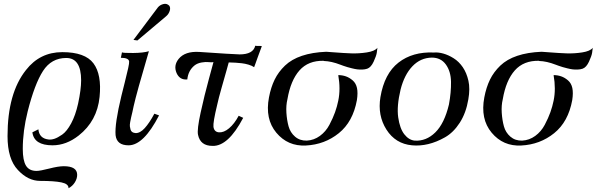

<svg xmlns="http://www.w3.org/2000/svg" viewBox="-20 -756 3169 1020"><path d="M509 -241Q496 -113 398 -36Q332 16 259 16Q161 16 152 -53L184 -69V-68Q189 -21 237 -15Q251 -13 268.5 -18.5Q286 -24 310.5 -41Q335 -58 358 -100.5Q381 -143 395 -206Q411 -281 411 -329Q411 -448 332 -448Q253 -448 208.5 -379Q164 -310 127 -164Q101 -60 101 35Q101 96 118 124Q135 152 174 152Q193 152 241.5 139.5Q290 127 319 127Q390 127 390 173Q390 193 377.5 213Q365 233 344 244Q345 221 306.5 213Q268 205 193 205Q129 205 75 147Q20 89 20 -33Q20 -261 118 -384Q192 -479 311 -479Q432 -479 476.5 -419.5Q521 -360 509 -241Z M879 -726Q887 -715 881.5 -698Q876 -681 863 -670L710 -541L689 -544L819 -717Q830 -730 848 -734.5Q866 -739 879 -726ZM825 -143Q743 16 663 16Q600 16 594 -38Q589 -98 625 -247Q630 -267 642.5 -317Q655 -367 661 -394Q667 -421 666 -430Q663 -449 622 -449L628 -478Q633 -474 687.5 -474.5Q742 -475 771 -484Q705 -260 690 -192Q688 -180 683.5 -161.5Q679 -143 676.5 -132Q674 -121 671.5 -107Q669 -93 670 -84.5Q671 -76 673.5 -67.5Q676 -59 682.5 -54.5Q689 -50 700 -49Q724 -48 749 -75.5Q774 -103 800 -152Z M1371 -511Q1368 -504 1364 -492Q1360 -480 1350.5 -455.5Q1341 -431 1336 -415L1330 -399Q1319 -407 1300.5 -412.5Q1282 -418 1264.5 -420Q1247 -422 1231 -423Q1215 -424 1205 -424H1195Q1195 -423 1184 -384Q1173 -345 1157 -289Q1141 -233 1134 -200Q1111 -105 1114 -82Q1118 -55 1143 -53Q1169 -51 1197 -74.5Q1225 -98 1248 -141L1272 -130Q1192 22 1109 19Q1044 19 1032 -40Q1026 -67 1046 -158.5Q1066 -250 1090 -337.5Q1114 -425 1114 -426Q1104 -424 1088.5 -426Q1073 -428 1050.5 -424Q1028 -420 1013 -408Q980 -381 975 -334Q935 -330 918 -368Q901 -408 929 -443Q963 -485 1040 -480Q1213 -468 1253 -467Q1325 -467 1336 -513L1345 -512Q1354 -512 1362 -512Z M1985 -502Q1984 -491 1981.5 -475Q1979 -459 1965 -428.5Q1951 -398 1931 -391Q1919 -387 1904.5 -386.5Q1890 -386 1878 -387.5Q1866 -389 1850 -393Q1834 -397 1825.5 -399.5Q1817 -402 1804 -406.5Q1791 -411 1789 -412Q1740 -431 1700 -432V-433Q1618 -435 1571 -382Q1524 -329 1507 -229Q1499 -196 1501.5 -157Q1504 -118 1513 -85Q1522 -52 1547.5 -30Q1573 -8 1610 -9Q1648 -11 1679.5 -34Q1711 -57 1730 -93Q1749 -129 1760 -160Q1771 -191 1777 -221Q1790 -283 1777 -357Q1798 -357 1817 -350.5Q1836 -344 1853.5 -329Q1871 -314 1876.5 -288.5Q1882 -263 1876 -224Q1855 -109 1780 -48.5Q1705 12 1605 17Q1509 22 1448 -51Q1387 -124 1409 -239Q1419 -292 1439 -333Q1459 -374 1494 -407.5Q1529 -441 1584 -459.5Q1639 -478 1713 -481Q1718 -481 1761.5 -477.5Q1805 -474 1845.5 -472.5Q1886 -471 1928.5 -477.5Q1971 -484 1985 -502Z M2468 -228Q2456 -156 2422.5 -104Q2389 -52 2344 -26.5Q2299 -1 2255 9.5Q2211 20 2169 16Q2081 8 2033 -67.5Q1985 -143 2001 -240Q2022 -365 2097 -423.5Q2172 -482 2285 -477H2286Q2308 -479 2335 -471.5Q2362 -464 2390 -446.5Q2418 -429 2438.5 -399Q2459 -369 2468.5 -327Q2478 -285 2468 -228ZM2365 -201Q2377 -266 2376 -321.5Q2375 -377 2348.5 -413.5Q2322 -450 2274 -450Q2214 -449 2171 -404Q2128 -359 2108 -280Q2087 -192 2095.5 -132.5Q2104 -73 2128 -42.5Q2152 -12 2183 -9Q2244 -5 2292.5 -52.5Q2341 -100 2365 -201Z M3129 -502Q3128 -491 3125.5 -475Q3123 -459 3109 -428.5Q3095 -398 3075 -391Q3063 -387 3048.5 -386.5Q3034 -386 3022 -387.5Q3010 -389 2994 -393Q2978 -397 2969.5 -399.5Q2961 -402 2948 -406.5Q2935 -411 2933 -412Q2884 -431 2844 -432V-433Q2762 -435 2715 -382Q2668 -329 2651 -229Q2643 -196 2645.5 -157Q2648 -118 2657 -85Q2666 -52 2691.5 -30Q2717 -8 2754 -9Q2792 -11 2823.5 -34Q2855 -57 2874 -93Q2893 -129 2904 -160Q2915 -191 2921 -221Q2934 -283 2921 -357Q2942 -357 2961 -350.5Q2980 -344 2997.5 -329Q3015 -314 3020.5 -288.5Q3026 -263 3020 -224Q2999 -109 2924 -48.5Q2849 12 2749 17Q2653 22 2592 -51Q2531 -124 2553 -239Q2563 -292 2583 -333Q2603 -374 2638 -407.5Q2673 -441 2728 -459.5Q2783 -478 2857 -481Q2862 -481 2905.5 -477.5Q2949 -474 2989.5 -472.5Q3030 -471 3072.5 -477.5Q3115 -484 3129 -502Z"/></svg>

Font: GFS Artemisia
Style: Italic
Weight: 400
Italic angle: -12°
Designer: Takis Katsoulidis and George D. Matthiopoulos
Foundry: George Matthiopoulos and Takis Katsoulidis
Version: Version 1.0